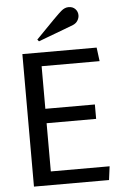

<svg xmlns="http://www.w3.org/2000/svg" viewBox="-62 -1005 686 1050"><g transform="rotate(-5 280.5 -480.5)"><path d="M81.1 0ZM493.2 0H81.1V-727.5H488.8L498.5 -652.3H180.2V-418.5H452.1V-339.4H180.2V-74.7H502.9ZM314 -944.3Q333.5 -961.4 355 -961.4Q377.9 -961.4 391.6 -947Q405.3 -932.6 405.3 -912.6Q405.3 -897.5 396.5 -883.3Q387.7 -869.1 370.6 -861.8Q365.2 -859.4 316.9 -841.3Q268.6 -823.2 223.1 -806.2L177.7 -789.1L169.4 -799.3Q294.9 -929.2 314 -944.3Z"/></g></svg>

Font: Coda
Style: Regular
Weight: 400
Designer: vernon adams
Foundry: vernon adams
Version: Version 2.001; ttfautohint (v0.8) -r 50 -G 200 -x